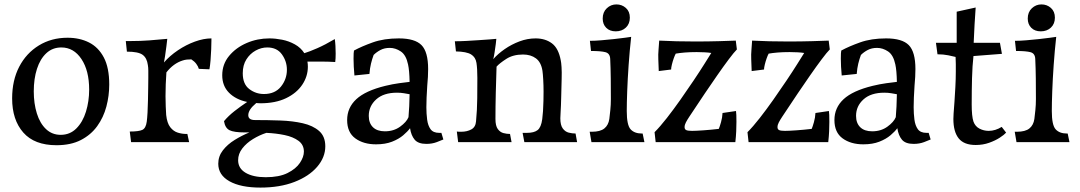

<svg xmlns="http://www.w3.org/2000/svg" viewBox="-20 -644 4894 870"><path d="M236 14Q136 14 85.5 -43.5Q35 -101 35 -198Q35 -280 67 -341.5Q99 -403 156 -438Q213 -473 286 -473Q341 -473 383.5 -451.5Q426 -430 450.5 -383.5Q475 -337 475 -261Q475 -210 462 -161Q449 -112 420.5 -72.5Q392 -33 346.5 -9.5Q301 14 236 14ZM255 -33Q297 -33 326 -62Q355 -91 369.5 -138Q384 -185 384 -238Q384 -324 349 -376.5Q314 -429 258 -429Q218 -429 190 -403Q162 -377 147.5 -332Q133 -287 133 -230Q133 -175 147 -130Q161 -85 188.5 -59Q216 -33 255 -33Z M574 0 568 -48Q609 -48 625 -55.5Q641 -63 645 -93Q647 -108 648.5 -134Q650 -160 650.5 -190Q651 -220 651.5 -247Q652 -274 652 -291Q652 -310 652 -324Q652 -338 650 -349Q646 -381 626.5 -395.5Q607 -410 555 -410L550 -458H573Q617 -458 656.5 -461Q696 -464 738 -468Q737 -456 734 -434Q731 -412 728 -390.5Q725 -369 723 -361Q749 -391 786 -416Q823 -441 863 -455.5Q903 -470 938 -470V-461Q938 -445 937 -420Q936 -395 934 -370.5Q932 -346 929 -330L881 -332Q878 -343 869.5 -354.5Q861 -366 847 -375Q836 -375 826.5 -374Q817 -373 808 -370Q766 -357 734 -316Q732 -289 731 -262Q730 -235 730 -208Q730 -186 731 -161.5Q732 -137 733 -123Q737 -86 751.5 -67.5Q766 -49 785.5 -43Q805 -37 824 -37H829L837 0Z M1160 -176Q1149 -176 1140 -177V-176Q1105 -147 1105 -122Q1105 -100 1136 -100Q1193 -100 1249.5 -98Q1306 -96 1352 -85.5Q1398 -75 1426 -50.5Q1454 -26 1454 19Q1454 69 1417 112Q1380 155 1314 180.5Q1248 206 1160 206Q1071 206 1020 177.5Q969 149 969 98Q969 64 990 37Q1011 10 1043.5 -10Q1076 -30 1110 -44Q1105 -44 1099.5 -44Q1094 -44 1089 -44Q1040 -44 1020 -54Q1000 -64 995 -95Q1015 -119 1042.5 -140.5Q1070 -162 1100 -182Q1048 -193 1017.5 -224Q987 -255 987 -303Q987 -353 1018 -390.5Q1049 -428 1097.5 -449Q1146 -470 1201 -470Q1228 -470 1258.5 -464Q1289 -458 1316 -443Q1343 -428 1359 -403Q1382 -410 1417.5 -425.5Q1453 -441 1497 -467Q1499 -454 1500 -436Q1501 -418 1501 -401Q1501 -390 1500.5 -380Q1500 -370 1499 -363Q1467 -365 1432 -365Q1397 -365 1373 -365Q1375 -354 1375 -342Q1375 -298 1349.5 -260Q1324 -222 1276 -199Q1228 -176 1160 -176ZM1176 -218Q1226 -218 1253 -251.5Q1280 -285 1280 -328Q1280 -366 1257.5 -397.5Q1235 -429 1191 -429Q1164 -429 1138.5 -415Q1113 -401 1096.5 -375Q1080 -349 1080 -312Q1080 -263 1109.5 -240.5Q1139 -218 1176 -218ZM1059 82Q1059 119 1093 139Q1127 159 1184 159Q1245 159 1283 140Q1321 121 1339 94Q1357 67 1357 43Q1357 12 1332.5 -6Q1308 -24 1269.5 -32Q1231 -40 1187 -42Q1156 -32 1126.5 -14Q1097 4 1078 28.5Q1059 53 1059 82Z M1684 10Q1627 10 1590 -17Q1553 -44 1553 -100Q1553 -156 1594.5 -194.5Q1636 -233 1726 -255Q1759 -263 1788.5 -267Q1818 -271 1836 -273Q1835 -325 1829 -352Q1820 -395 1796 -411Q1772 -427 1746 -427Q1722 -427 1704 -417.5Q1686 -408 1673 -395Q1666 -376 1661 -355.5Q1656 -335 1654 -309L1586 -302Q1584 -322 1583 -342Q1582 -362 1582 -378Q1582 -393 1582.5 -402Q1583 -411 1584 -415Q1619 -434 1669.5 -452Q1720 -470 1787 -470Q1860 -470 1890 -439.5Q1920 -409 1920 -331Q1920 -313 1919 -295.5Q1918 -278 1916 -256Q1914 -223 1913 -202Q1912 -181 1912 -158Q1912 -129 1915.5 -102Q1919 -75 1931 -58.5Q1943 -42 1970 -42H1980L1989 -12Q1980 -8 1959 0Q1938 8 1912 8Q1875 8 1859 -11Q1843 -30 1838 -63Q1827 -48 1807 -31Q1787 -14 1756.5 -2Q1726 10 1684 10ZM1651 -119Q1651 -86 1670 -67.5Q1689 -49 1724 -49Q1764 -49 1793 -70Q1822 -91 1831 -113Q1835 -158 1836 -217Q1825 -219 1810.5 -221.5Q1796 -224 1779 -224Q1718 -224 1684.5 -193.5Q1651 -163 1651 -119Z M2056 0 2050 -48Q2055 -47 2060 -47Q2065 -47 2070 -47Q2096 -47 2115.5 -57.5Q2135 -68 2137 -94Q2142 -145 2142.5 -199Q2143 -253 2143 -291Q2143 -333 2139 -359Q2135 -385 2114.5 -397.5Q2094 -410 2046 -411L2041 -457Q2064 -457 2092.5 -458.5Q2121 -460 2149.5 -462Q2178 -464 2199.5 -465.5Q2221 -467 2229 -468Q2229 -463 2226.5 -444.5Q2224 -426 2221 -406Q2218 -386 2215 -376Q2236 -400 2267 -421.5Q2298 -443 2334 -456.5Q2370 -470 2407 -470Q2451 -470 2481 -447.5Q2511 -425 2521 -370Q2523 -362 2524.5 -340Q2526 -318 2525 -287L2523 -207Q2522 -161 2520.5 -140Q2519 -119 2519 -108Q2519 -77 2530 -62Q2541 -47 2557 -43Q2573 -39 2588 -39L2595 0H2356L2348 -42H2368Q2400 -42 2416 -54.5Q2432 -67 2437 -104Q2439 -118 2440.5 -140.5Q2442 -163 2442.5 -187Q2443 -211 2443 -229Q2443 -257 2441.5 -283Q2440 -309 2438 -323Q2432 -362 2408.5 -379.5Q2385 -397 2350 -397Q2305 -397 2274 -377Q2243 -357 2230 -342Q2228 -285 2226.5 -222.5Q2225 -160 2225 -105Q2225 -74 2235.5 -59.5Q2246 -45 2261 -41Q2276 -37 2291 -37L2298 0Z M2660 0 2652 -47H2662Q2700 -47 2718.5 -62Q2737 -77 2741 -105Q2743 -121 2745.5 -145Q2748 -169 2748 -195Q2748 -242 2747.5 -288.5Q2747 -335 2745 -377Q2744 -402 2723.5 -407.5Q2703 -413 2658 -413L2653 -459Q2676 -459 2705 -461.5Q2734 -464 2762.5 -467Q2791 -470 2812 -473Q2833 -476 2840 -477Q2833 -414 2828.5 -349.5Q2824 -285 2822 -230.5Q2820 -176 2820 -141Q2820 -77 2837.5 -58Q2855 -39 2888 -39H2892L2900 0ZM2770 -502Q2743 -502 2727 -518Q2711 -534 2711 -560Q2711 -589 2729.5 -606.5Q2748 -624 2773 -624Q2798 -624 2816 -608Q2834 -592 2834 -564Q2834 -536 2816 -519Q2798 -502 2770 -502Z M2951 0 2946 -45Q2971 -70 3001.5 -109Q3032 -148 3063 -192Q3094 -236 3122.5 -278.5Q3151 -321 3172 -354.5Q3193 -388 3203 -404Q3191 -406 3173 -407Q3155 -408 3137 -408Q3106 -408 3082.5 -406Q3059 -404 3042 -401Q3038 -394 3033 -380Q3028 -366 3024.5 -351.5Q3021 -337 3021 -329L2965 -322L2963 -375Q2962 -397 2964 -419Q2966 -441 2967 -460Q3003 -458 3045.5 -457Q3088 -456 3130 -456Q3189 -456 3239 -457.5Q3289 -459 3314 -460L3319 -420Q3306 -407 3282 -375Q3258 -343 3229.5 -302Q3201 -261 3174 -221Q3147 -181 3128 -152Q3109 -123 3104 -116Q3094 -101 3088 -89.5Q3082 -78 3082 -68Q3082 -58 3089.5 -54.5Q3097 -51 3116 -51Q3133 -51 3168 -53.5Q3203 -56 3237 -60Q3241 -69 3247 -90Q3253 -111 3254 -132L3315 -141Q3316 -135 3316.5 -123Q3317 -111 3317 -92Q3317 -73 3316 -49.5Q3315 -26 3312 0Z M3372 0 3367 -45Q3392 -70 3422.5 -109Q3453 -148 3484 -192Q3515 -236 3543.5 -278.5Q3572 -321 3593 -354.5Q3614 -388 3624 -404Q3612 -406 3594 -407Q3576 -408 3558 -408Q3527 -408 3503.5 -406Q3480 -404 3463 -401Q3459 -394 3454 -380Q3449 -366 3445.5 -351.5Q3442 -337 3442 -329L3386 -322L3384 -375Q3383 -397 3385 -419Q3387 -441 3388 -460Q3424 -458 3466.5 -457Q3509 -456 3551 -456Q3610 -456 3660 -457.5Q3710 -459 3735 -460L3740 -420Q3727 -407 3703 -375Q3679 -343 3650.5 -302Q3622 -261 3595 -221Q3568 -181 3549 -152Q3530 -123 3525 -116Q3515 -101 3509 -89.5Q3503 -78 3503 -68Q3503 -58 3510.5 -54.5Q3518 -51 3537 -51Q3554 -51 3589 -53.5Q3624 -56 3658 -60Q3662 -69 3668 -90Q3674 -111 3675 -132L3736 -141Q3737 -135 3737.5 -123Q3738 -111 3738 -92Q3738 -73 3737 -49.5Q3736 -26 3733 0Z M3892 10Q3835 10 3798 -17Q3761 -44 3761 -100Q3761 -156 3802.5 -194.5Q3844 -233 3934 -255Q3967 -263 3996.5 -267Q4026 -271 4044 -273Q4043 -325 4037 -352Q4028 -395 4004 -411Q3980 -427 3954 -427Q3930 -427 3912 -417.5Q3894 -408 3881 -395Q3874 -376 3869 -355.5Q3864 -335 3862 -309L3794 -302Q3792 -322 3791 -342Q3790 -362 3790 -378Q3790 -393 3790.5 -402Q3791 -411 3792 -415Q3827 -434 3877.5 -452Q3928 -470 3995 -470Q4068 -470 4098 -439.5Q4128 -409 4128 -331Q4128 -313 4127 -295.5Q4126 -278 4124 -256Q4122 -223 4121 -202Q4120 -181 4120 -158Q4120 -129 4123.5 -102Q4127 -75 4139 -58.5Q4151 -42 4178 -42H4188L4197 -12Q4188 -8 4167 0Q4146 8 4120 8Q4083 8 4067 -11Q4051 -30 4046 -63Q4035 -48 4015 -31Q3995 -14 3964.5 -2Q3934 10 3892 10ZM3859 -119Q3859 -86 3878 -67.5Q3897 -49 3932 -49Q3972 -49 4001 -70Q4030 -91 4039 -113Q4043 -158 4044 -217Q4033 -219 4018.5 -221.5Q4004 -224 3987 -224Q3926 -224 3892.5 -193.5Q3859 -163 3859 -119Z M4401 13Q4348 13 4324 -17Q4300 -47 4300 -105Q4300 -116 4301 -130Q4302 -144 4305 -184Q4307 -214 4309 -250Q4311 -286 4311 -320Q4311 -337 4311 -353.5Q4311 -370 4310 -386Q4299 -389 4276.5 -393.5Q4254 -398 4228 -398L4221 -450H4315V-591L4401 -610Q4398 -574 4396 -533Q4394 -492 4392 -450H4511L4520 -400L4391 -390Q4386 -346 4384.5 -290Q4383 -234 4383 -171Q4383 -117 4391 -93Q4399 -71 4418.5 -61Q4438 -51 4460 -51Q4490 -51 4519 -69L4539 -43Q4530 -33 4510 -20Q4490 -7 4462 3Q4434 13 4401 13Z M4586 0 4578 -47H4588Q4626 -47 4644.5 -62Q4663 -77 4667 -105Q4669 -121 4671.5 -145Q4674 -169 4674 -195Q4674 -242 4673.5 -288.5Q4673 -335 4671 -377Q4670 -402 4649.5 -407.5Q4629 -413 4584 -413L4579 -459Q4602 -459 4631 -461.5Q4660 -464 4688.5 -467Q4717 -470 4738 -473Q4759 -476 4766 -477Q4759 -414 4754.5 -349.5Q4750 -285 4748 -230.5Q4746 -176 4746 -141Q4746 -77 4763.5 -58Q4781 -39 4814 -39H4818L4826 0ZM4696 -502Q4669 -502 4653 -518Q4637 -534 4637 -560Q4637 -589 4655.5 -606.5Q4674 -624 4699 -624Q4724 -624 4742 -608Q4760 -592 4760 -564Q4760 -536 4742 -519Q4724 -502 4696 -502Z"/></svg>

Font: Maname
Style: Regular
Weight: 400
Designer: Pathum Egodawatta
Foundry: mooniak
Version: Version 1.000; ttfautohint (v1.8.4.7-5d5b)